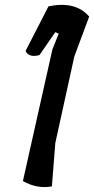

<svg xmlns="http://www.w3.org/2000/svg" viewBox="-20 -764 386 788"><path d="M285 -532 207 -177 193 1Q131 12 74 -21L195 -561L221 -626L207 -632L142 -538Q99 -526 85 -555L179 -738Q290 -761 346 -696Z"/></svg>

Font: Tillana Medium
Style: Regular
Weight: 500
Designer: Lipi Raval (Devanagari, Latin), Jonny Pinhorn (Latin)
Foundry: Indian Type Foundry
Version: Version 2.003;PS 1.0;hotconv 1.0.79;makeotf.lib2.5.61930; tt